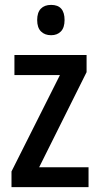

<svg xmlns="http://www.w3.org/2000/svg" viewBox="-20 -765 407 785"><path d="M342 0H27V-64L225 -458H39V-540H334V-470L140 -81H342ZM189 -745Q244 -745 244 -683Q244 -652 229 -636.5Q214 -621 189 -621Q163 -621 147.5 -636.5Q132 -652 132 -683Q132 -714 147 -729.5Q162 -745 189 -745Z"/></svg>

Font: Noto Sans Khmer Condensed Medium
Style: Regular
Weight: 500
Width: 3
Designer: Danh Hong and the Monotype Design Team
Foundry: Monotype Imaging Inc.
Version: Version 2.004; ttfautohint (v1.8.4.7-5d5b)